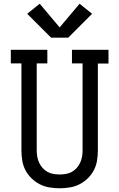

<svg xmlns="http://www.w3.org/2000/svg" viewBox="-20 -1002 640 1030"><path d="M300 8Q273 8 245.5 3.5Q218 -1 193.5 -13.5Q169 -26 149 -45.5Q129 -65 116.5 -89Q104 -113 99.5 -140.5Q95 -168 95 -195V-662H38V-735H234V-662H177V-195Q177 -178 180 -161Q183 -144 190 -129Q197 -114 208.5 -101Q220 -88 234.5 -80Q249 -72 266 -69Q283 -66 300 -66Q317 -66 334 -69Q351 -72 365.5 -80Q380 -88 391.5 -101Q403 -114 410 -129Q417 -144 420 -161Q423 -178 423 -195V-662H366V-735H562V-661H505V-195Q505 -168 500.5 -140.5Q496 -113 483.5 -89Q471 -65 451 -45.5Q431 -26 406.5 -13.5Q382 -1 354.5 3.5Q327 8 300 8ZM254 -800 126 -928 193 -982 300 -855 407 -982 474 -928 346 -800Z"/></svg>

Font: Iosevka Curly Slab Extended
Style: Regular
Weight: 400
Width: 7
Monospace: yes
Designer: Belleve Invis
Foundry: Belleve Invis
Version: Version 11.1.0; ttfautohint (v1.8.3)